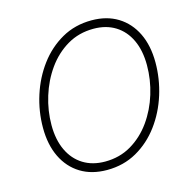

<svg xmlns="http://www.w3.org/2000/svg" viewBox="-108 -846 970 965"><g transform="rotate(-15 376.5 -363.5)"><path d="M333 9.8Q253.4 9.8 195.8 -25.6Q138.2 -61 106.9 -125.7Q75.7 -190.4 75.7 -277.8Q75.7 -363.3 101.8 -445.1Q127.9 -526.9 177 -592.8Q226.1 -658.7 295.2 -698Q364.3 -737.3 450.7 -737.3Q529.8 -737.3 587.2 -701.9Q644.5 -666.5 675.8 -602.1Q707 -537.6 707 -449.7Q707 -364.7 681.2 -282.7Q655.3 -200.7 606.4 -134.8Q557.6 -68.8 488.5 -29.5Q419.4 9.8 333 9.8ZM334.5 -33.7Q410.6 -33.7 471.2 -69.6Q531.7 -105.5 574.5 -165.5Q617.2 -225.6 639.6 -298.8Q662.1 -372.1 662.1 -447.8Q662.1 -523.9 636.2 -579.1Q610.4 -634.3 562.5 -664.1Q514.6 -693.8 449.2 -693.8Q373 -693.8 312.3 -658Q251.5 -622.1 208.7 -562Q166 -502 143.3 -428.5Q120.6 -355 120.6 -279.8Q120.6 -204.1 146.7 -148.7Q172.9 -93.3 220.9 -63.5Q269 -33.7 334.5 -33.7Z"/></g></svg>

Font: Inter ExtraLight
Style: Italic
Weight: 250
Italic angle: -9.3988°
Designer: Rasmus Andersson
Foundry: rsms
Version: Version 4.001;git-66647c0bb